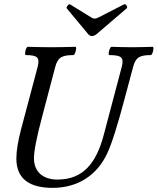

<svg xmlns="http://www.w3.org/2000/svg" viewBox="-20 -894 761 927"><path d="M424 -720C431 -720 438 -723 446 -729L592 -854C599 -859 587 -878 579 -873L454 -809C448 -806 442 -804 437 -804C432 -804 427 -806 422 -809L318 -873C312 -877 298 -859 302 -854L405 -730C411 -723 417 -720 424 -720ZM234 13C357 13 449 -49 498 -154C520 -201 549 -293 585 -430L623 -572C635 -616 653 -628 708 -628C717 -628 726 -668 717 -668C684 -667 651 -666 618 -666C585 -666 552 -667 518 -668C510 -668 499 -628 508 -628C567 -628 579 -616 568 -572L481 -243C445 -107 382 -27 257 -27C194 -27 144 -59 144 -130C144 -165 157 -232 184 -333L247 -572C259 -616 278 -628 334 -628C343 -628 353 -668 344 -668C306 -667 267 -666 229 -666C191 -666 153 -667 114 -668C105 -668 96 -628 105 -628C161 -628 173 -616 162 -572L81 -267C67 -212 59 -167 59 -128C59 -24 131 13 234 13Z"/></svg>

Font: Junicode Two Beta SemiCondensed Medium
Style: Italic
Weight: 500
Width: 4
Italic angle: -10°
Version: Version 1.063